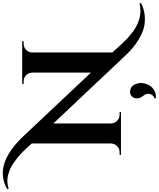

<svg xmlns="http://www.w3.org/2000/svg" viewBox="-116 -976 1126 1361"><g transform="rotate(-90 446.5 -295.0)"><path d="M1102.5 131.8 1106.9 142.1Q1061.5 164.6 1015.6 168.5Q969.7 172.4 931.6 162.4Q893.6 152.3 854.7 129.6Q815.9 106.9 786.4 81.8Q756.8 56.6 726.6 23.9L252.4 -479V-70.3Q253.4 -44.9 271.2 -27.3Q289.1 -9.8 314.5 -9.8H333V0H29.8V-9.8H48.3Q73.7 -9.8 91.8 -27.3Q109.9 -44.9 110.4 -70.3V-632.3Q94.7 -650.4 81.8 -664.1Q68.8 -677.7 49.6 -697.3Q30.3 -716.8 12.7 -731Q-4.9 -745.1 -26.6 -760.5Q-48.3 -775.9 -69.8 -785.2Q-91.3 -794.4 -114.5 -800.5Q-137.7 -806.6 -162.1 -805.4Q-186.5 -804.2 -210 -795.9L-213.9 -805.7Q-40 -907.2 165.5 -688L612.8 -212.9V-629.4Q612.3 -654.8 594.5 -672.4Q576.7 -689.9 551.3 -689.9H532.7V-700.2H835.9L835.4 -689.9H817.4Q792 -689.9 774.2 -672.6Q756.3 -655.3 755.4 -630.4V-61.5L770.5 -44.9Q776.4 -38.6 789.3 -24.2Q802.2 -9.8 811.8 1Q821.3 11.7 837.2 27.3Q853 43 866.2 54.9Q879.4 66.9 897.9 80.8Q916.5 94.7 933.3 104.2Q950.2 113.8 971.2 122.3Q992.2 130.9 1012.5 134.5Q1032.7 138.2 1055.9 137.9Q1079.1 137.7 1102.5 131.8ZM431.2 247.1 428.7 238.8Q455.6 229.5 461.4 204.8Q467.3 180.2 446.8 155.8Q431.6 137.7 430.2 115.7Q428.7 93.8 443.4 78.1Q460.4 59.6 489 65.7Q517.6 71.8 529.3 99.1Q542.5 127.4 538.3 155.3Q534.2 183.1 520 204.8Q505.9 226.6 481.7 238.5Q457.5 250.5 431.2 247.1Z"/></g></svg>

Font: Cinzel Decorative Bold
Style: Regular
Weight: 700
Designer: Natanael Gama
Version: Version 1.001;PS 001.001;hotconv 1.0.56;makeotf.lib2.0.21325